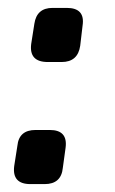

<svg xmlns="http://www.w3.org/2000/svg" viewBox="-20 -466 290 486"><path d="M113 -446H149Q196 -446 189 -401L183 -350Q177 -309 136 -309H101Q53 -309 59 -355L67 -406Q73 -446 113 -446ZM70 -137H106Q152 -137 146 -92L139 -41Q135 0 93 0H57Q10 0 16 -46L24 -97Q28 -137 70 -137Z"/></svg>

Font: Exo 2.0 Semi Bold
Style: Italic
Weight: 600
Italic angle: -8°
Designer: Natanael Gama
Version: Version 1.001;PS 001.001;hotconv 1.0.70;makeotf.lib2.5.58329